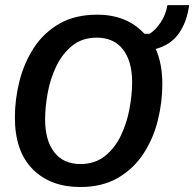

<svg xmlns="http://www.w3.org/2000/svg" viewBox="-20 -720 761 752"><path d="M294.2 12.5Q177.5 12.5 107.9 -57.5Q38.3 -127.5 38.3 -260Q38.3 -330.8 56.2 -402.1Q74.2 -473.3 112.5 -532.5Q150.8 -591.7 212.5 -627.1Q274.2 -662.5 360.8 -662.5Q476.7 -662.5 545.8 -587.5H565.8Q589.2 -602.5 609.2 -632.1Q629.2 -661.7 635.8 -700H720.8Q712.5 -635 680.8 -589.6Q649.2 -544.2 590 -528.3Q615.8 -470 615.8 -390.8Q615.8 -319.2 597.9 -247.5Q580 -175.8 541.2 -117.1Q502.5 -58.3 441.2 -22.9Q380 12.5 294.2 12.5ZM295 -77.5Q351.7 -77.5 390.8 -108.8Q430 -140 453.3 -188.8Q476.7 -237.5 487.1 -293.3Q497.5 -349.2 497.5 -397.5Q497.5 -480 461.7 -526.2Q425.8 -572.5 359.2 -572.5Q302.5 -572.5 263.8 -541.7Q225 -510.8 201.2 -462.1Q177.5 -413.3 167.1 -357.5Q156.7 -301.7 156.7 -252.5Q156.7 -170 192.5 -123.8Q228.3 -77.5 295 -77.5Z"/></svg>

Font: Familjen Grotesk Medium
Style: Italic
Weight: 500
Italic angle: -9.46201°
Designer: Anders Wikstroem, Jonas Baeckman, Matilda Gysing, Kristian Moeller
Foundry: Familjen STHLM AB
Version: Version 2.002; ttfautohint (v1.8.4.7-5d5b)